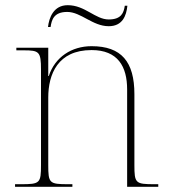

<svg xmlns="http://www.w3.org/2000/svg" viewBox="-20 -720 657 740"><path d="M399 -619C452 -619 467 -659 471 -698H461C457 -671 448 -645 399 -645C347 -645 308 -700 241 -700C186 -700 169 -651 165 -616H175C179 -643 187 -674 239 -674C292 -674 337 -619 399 -619ZM38 0H259V-10H243C170 -10 166 -14 166 -84V-344C166 -433 202 -527 333 -527C434 -527 470 -464 470 -375V0H590V-10H575C502 -10 498 -14 498 -84V-357C498 -482 448 -542 333 -542C256 -542 192 -500 168 -427H166V-536H43V-526H71C131 -526 138 -521 138 -452V-84C138 -14 134 -10 61 -10H38Z"/></svg>

Font: Noto Serif Display Thin
Style: Regular
Weight: 100
Designer: Monotype Design Team
Foundry: Monotype Imaging Inc.
Version: Version 2.009